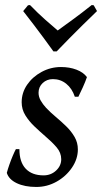

<svg xmlns="http://www.w3.org/2000/svg" viewBox="-20 -730 405 762"><path d="M57 -138Q57 -87 82 -60.5Q107 -34 153 -34Q182 -34 202.5 -53Q223 -72 223 -98Q223 -124 204.5 -145.5Q186 -167 160 -189Q138 -208 116.5 -228.5Q95 -249 80.5 -272.5Q66 -296 66 -324Q66 -362 87.5 -393.5Q109 -425 145 -444.5Q181 -464 222 -464Q256 -464 283.5 -453.5Q311 -443 325 -424Q319 -406 308.5 -383Q298 -360 291 -346H277Q266 -379 243 -397.5Q220 -416 190 -416Q166 -416 149.5 -400.5Q133 -385 133 -362Q133 -346 141.5 -331Q150 -316 163 -302Q180 -284 201.5 -266Q223 -248 243 -228.5Q263 -209 276 -186.5Q289 -164 289 -137Q289 -99 265.5 -64.5Q242 -30 204.5 -9Q167 12 124 12Q78 12 46.5 -3Q15 -18 7 -44Q11 -59 17.5 -77.5Q24 -96 31 -112.5Q38 -129 43 -138ZM91 -709 99 -710Q131 -677 160.5 -651Q190 -625 209 -609Q231 -625 267.5 -651.5Q304 -678 344 -710L352 -709L365 -686Q337 -659 308.5 -631Q280 -603 256.5 -579Q233 -555 219 -540.5Q205 -526 205 -526H192Q192 -526 181.5 -540.5Q171 -555 153.5 -579Q136 -603 114.5 -631Q93 -659 72 -686Z"/></svg>

Font: Alegreya
Style: Italic
Weight: 400
Italic angle: -7°
Designer: Juan Pablo del Peral
Foundry: Huerta Tipografica
Version: Version 2.009